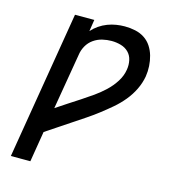

<svg xmlns="http://www.w3.org/2000/svg" viewBox="-110 -832 821 922"><g transform="rotate(15 300.0 -371.5)"><path d="M29 0 151 -735H247L238 -677Q253 -694 272 -707Q291 -720 312 -728Q333 -736 354.5 -739.5Q376 -743 397 -743Q424 -743 449.5 -737.5Q475 -732 495.5 -718.5Q516 -705 529.5 -684.5Q543 -664 550 -639.5Q557 -615 558.5 -589Q560 -563 556 -537Q550 -503 534.5 -471Q519 -439 496 -411Q473 -383 445.5 -359.5Q418 -336 389.5 -314Q361 -292 331 -272Q301 -252 271 -232Q241 -212 211 -192Q181 -172 151 -152L126 0ZM171 -276Q199 -295 227.5 -313.5Q256 -332 284.5 -350.5Q313 -369 340.5 -388.5Q368 -408 393 -431.5Q418 -455 436.5 -484Q455 -513 460 -545Q464 -569 459 -592Q454 -615 438.5 -630.5Q423 -646 400.5 -652.5Q378 -659 354 -659Q331 -659 308 -653.5Q285 -648 265 -634Q245 -620 233 -598.5Q221 -577 218 -554Z"/></g></svg>

Font: Iosevka SS04 Md Ex Obl
Style: Regular
Weight: 500
Width: 7
Italic angle: -9°
Monospace: yes
Designer: Belleve Invis
Foundry: Belleve Invis
Version: Version 19.0.0; ttfautohint (v1.8.4)